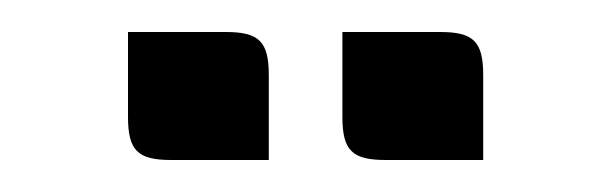

<svg xmlns="http://www.w3.org/2000/svg" viewBox="-20 -700 382 120"><path d="M148 -653C148 -674 142 -680 121 -680H60V-627C60 -606 66 -600 87 -600H148ZM282 -653C282 -674 276 -680 255 -680H194V-627C194 -606 200 -600 221 -600H282Z"/></svg>

Font: Rationale One
Style: Regular
Weight: 400
Designer: Cyreal (www.cyreal.org)
Foundry: Cyreal (www.cyreal.org)
Version: Version 1.001